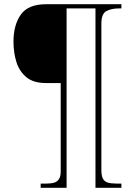

<svg xmlns="http://www.w3.org/2000/svg" viewBox="-20 -780 645 911"><path d="M173 111V91H201Q223 91 237.5 86.5Q252 82 260 69.5Q268 57 268 34V-386H197Q139 -386 105.5 -413.5Q72 -441 58 -485.5Q44 -530 44 -582Q44 -662 79 -711Q114 -760 199 -760H556V-740H543Q509 -740 485 -727.5Q461 -715 461 -668V27Q461 53 468 67Q475 81 490.5 86Q506 91 532 91H556V111H433V-740H296V111Z"/></svg>

Font: Noto Rashi Hebrew Thin
Style: Regular
Weight: 250
Version: Version 1.006